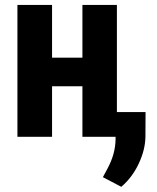

<svg xmlns="http://www.w3.org/2000/svg" viewBox="-20 -548 627 769"><path d="M448.2 0H310.1V-202.6H188.5V0H49.8V-528.3H188.5V-316.9H310.1V-528.3H448.2ZM465.8 200.2 392.1 161.6 410.6 127Q441.9 69.3 442.9 10.7V-99.1H563L562.5 -1Q562 50.8 536.1 106.4Q510.3 162.1 465.8 200.2Z"/></svg>

Font: Roboto Condensed
Style: Bold
Weight: 700
Designer: Google
Version: Version 2.134; 2016